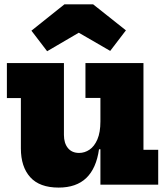

<svg xmlns="http://www.w3.org/2000/svg" viewBox="-20 -858 772 892"><path d="M446.5 -403H377V-565H646.5V-162H715V0H446.5ZM277 -565V-231Q277 -193 295.5 -170.2Q314 -147.5 347.5 -147.5Q373.5 -147.5 396 -162.8Q418.5 -178 432.5 -210.5Q446.5 -243 446.5 -294L476 -164.5H440Q427.5 -76 381 -31.2Q334.5 13.5 252.5 13.5Q164 13.5 120.5 -34.8Q77 -83 77 -168.5V-402.5H12V-565ZM412.5 -838 565 -717 492 -621.5 346 -706 199 -620 126 -715.5 279.5 -838Z"/></svg>

Font: Hepta Slab ExtraLight ExtraBold
Style: Regular
Weight: 800
Version: Version 1.102